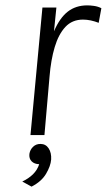

<svg xmlns="http://www.w3.org/2000/svg" viewBox="-20 -503 398 715"><path d="M93.5 0 138 -475H190L181 -386.5Q202.5 -436.5 232.5 -459.8Q262.5 -483 305 -483Q316 -483 330.2 -481Q344.5 -479 357.5 -472.5L347.5 -418Q333.5 -423.5 318.5 -426.8Q303.5 -430 289 -430Q249 -430 223.5 -402.8Q198 -375.5 183.8 -327.8Q169.5 -280 164.5 -218L145.5 0ZM97.5 192 63 173Q86.5 162 102.8 146Q119 130 126 108.5Q108 108 97.8 97.8Q87.5 87.5 89.5 70Q92 54.5 103 43.8Q114 33 130.5 33Q150.5 33 161.2 49.5Q172 66 170.5 91Q168.5 115.5 151.5 144.2Q134.5 173 97.5 192Z"/></svg>

Font: Karla Light
Style: Italic
Weight: 300
Italic angle: -8°
Designer: Jonathan Pinhorn
Version: Version 2.004;gftools[0.9.33]